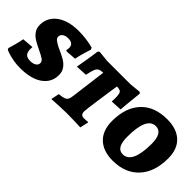

<svg xmlns="http://www.w3.org/2000/svg" viewBox="4 -988 1472 1472"><g transform="rotate(45 740.5 -251.5)"><path d="M12 -23 5 -36Q9 -48 20.5 -89.5Q32 -131 38 -165L130 -172Q129 -164 129 -149Q129 -116 144.5 -100Q160 -84 193 -84Q223 -84 241.5 -96Q260 -108 260 -127Q260 -147 240.5 -160.5Q221 -174 176 -195Q136 -214 110.5 -230Q85 -246 67 -271.5Q49 -297 49 -333Q49 -386 79 -426.5Q109 -467 164 -489Q219 -511 294 -511Q332 -511 367.5 -506.5Q403 -502 425.5 -497Q448 -492 454 -490L461 -475Q457 -464 445 -424Q433 -384 424 -340L339 -334L330 -340Q331 -343 332.5 -351.5Q334 -360 334 -367Q334 -414 276 -414Q248 -414 230.5 -401.5Q213 -389 213 -369Q213 -353 227 -341Q241 -329 270 -314L290 -305Q332 -286 359.5 -270Q387 -254 406.5 -228Q426 -202 426 -165Q426 -84 360 -37.5Q294 9 176 9Q136 9 99.5 2Q63 -5 40.5 -12.5Q18 -20 12 -23Z M570 -312 477 -307Q480 -325 490.5 -386Q501 -447 508 -501L520 -511L610 -502H861L955 -511L964 -501Q957 -434 952 -381.5Q947 -329 946 -312L855 -307L856 -345Q856 -377 851.5 -391.5Q847 -406 836 -411Q825 -416 802 -417L794 -366Q789 -333 774 -228.5Q759 -124 759 -105Q759 -84 767.5 -74.5Q776 -65 795 -65Q810 -65 821.5 -66Q833 -67 837 -68L840 -64L825 4Q807 3 759.5 1.5Q712 0 669 0Q638 0 584.5 3Q531 6 514 7L528 -60Q563 -63 580.5 -69.5Q598 -76 605.5 -89Q613 -102 616 -130L653 -417Q625 -416 611 -408.5Q597 -401 588.5 -380Q580 -359 570 -312Z M962 -203Q962 -349 1038 -430.5Q1114 -512 1252 -512Q1356 -512 1413 -458.5Q1470 -405 1470 -304Q1470 -158 1393 -74.5Q1316 9 1179 9Q1077 9 1019.5 -46Q962 -101 962 -203ZM1301 -295Q1301 -413 1228 -413Q1130 -413 1130 -199Q1130 -80 1200 -80Q1301 -80 1301 -295Z"/></g></svg>

Font: Alegreya SC ExtraBold
Style: Italic
Weight: 800
Italic angle: -7°
Designer: Juan Pablo del Peral
Foundry: Huerta Tipografica
Version: Version 2.007; ttfautohint (v1.6)